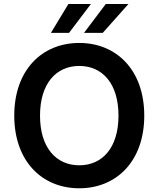

<svg xmlns="http://www.w3.org/2000/svg" viewBox="-20 -958 815 987"><path d="M241.8 -789.1H334.9L447.4 -937.5H331.7ZM411.9 -789.1H508.2L640.3 -937.5H523.8ZM721.6 -363.6C721.6 -598.7 578.1 -737.2 387.4 -737.2C196.4 -737.2 53.3 -598.7 53.3 -363.6C53.3 -128.9 196.4 9.9 387.4 9.9C578.1 9.9 721.6 -128.6 721.6 -363.6ZM589.1 -363.6C589.1 -198.2 506 -108.3 387.4 -108.3C269.2 -108.3 185.7 -198.2 185.7 -363.6C185.7 -529.1 269.2 -619 387.4 -619C506 -619 589.1 -529.1 589.1 -363.6Z"/></svg>

Font: TID UI Semi Bold
Style: Regular
Weight: 600
Designer: The TID Project Authors
Foundry: Bakken & Bæck
Version: Version 1.001;hotconv 1.0.109;makeotfexe 2.5.65596